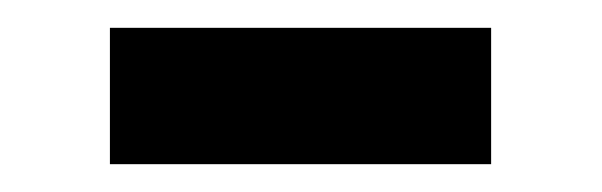

<svg xmlns="http://www.w3.org/2000/svg" viewBox="-20 -320 433 138"><path d="M59 -202V-300H333V-202Z"/></svg>

Font: Frank Ruhl Libre ExtraBold
Style: Regular
Weight: 800
Designer: Yanek Iontef
Foundry: Fontef
Version: Version 6.003;gftools[0.9.30]